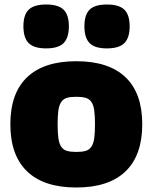

<svg xmlns="http://www.w3.org/2000/svg" viewBox="-20 -822 678 853"><path d="M185 -607Q131 -607 107.5 -630.5Q84 -654 84 -705Q84 -756 107.5 -779Q131 -802 185 -802Q239 -802 262.5 -779Q286 -756 286 -705Q286 -654 262.5 -630.5Q239 -607 185 -607ZM455 -607Q401 -607 378 -630.5Q355 -654 355 -705Q355 -756 378 -779Q401 -802 455 -802Q509 -802 532.5 -779Q556 -756 556 -705Q556 -654 532.5 -630.5Q509 -607 455 -607ZM319 11Q175 11 100.5 -60.5Q26 -132 26 -270Q26 -408 100.5 -479Q175 -550 319 -550Q463 -550 537.5 -479Q612 -408 612 -270Q612 -132 537.5 -60.5Q463 11 319 11ZM319 -147Q344 -147 360 -151.5Q376 -156 385.5 -169.5Q395 -183 398.5 -207Q402 -231 402 -270Q402 -309 398.5 -333Q395 -357 385.5 -370Q376 -383 360 -387.5Q344 -392 319 -392Q294 -392 278 -387.5Q262 -383 252.5 -369.5Q243 -356 239.5 -332.5Q236 -309 236 -270Q236 -231 239.5 -207Q243 -183 252.5 -169.5Q262 -156 278 -151.5Q294 -147 319 -147Z"/></svg>

Font: Encode Sans Narrow
Style: Black
Weight: 900
Designer: Pablo Impallari, Andres Torresi
Foundry: Pablo Impallari, Andres Torresi
Version: Version 1.000; ttfautohint (v1.00) -l 8 -r 50 -G 200 -x 14 -